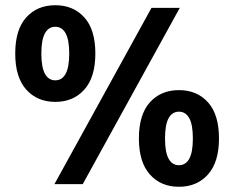

<svg xmlns="http://www.w3.org/2000/svg" viewBox="-20 -705 897 735"><path d="M191.7 -315Q122.5 -315 80.4 -362.1Q38.3 -409.2 38.3 -500Q38.3 -591.7 80.4 -638.3Q122.5 -685 191.7 -685Q260.8 -685 302.9 -638.3Q345 -591.7 345 -500Q345 -409.2 302.9 -362.1Q260.8 -315 191.7 -315ZM191.7 -397.5Q217.5 -397.5 231.2 -422.5Q245 -447.5 245 -500Q245 -552.5 231.2 -577.5Q217.5 -602.5 191.7 -602.5Q165.8 -602.5 152.1 -577.5Q138.3 -552.5 138.3 -500Q138.3 -447.5 152.1 -422.5Q165.8 -397.5 191.7 -397.5ZM665 10Q595.8 10 553.8 -37.1Q511.7 -84.2 511.7 -175Q511.7 -266.7 553.8 -313.3Q595.8 -360 665 -360Q734.2 -360 776.2 -313.3Q818.3 -266.7 818.3 -175Q818.3 -84.2 776.2 -37.1Q734.2 10 665 10ZM665 -72.5Q690.8 -72.5 704.6 -97.5Q718.3 -122.5 718.3 -175Q718.3 -227.5 704.6 -252.5Q690.8 -277.5 665 -277.5Q639.2 -277.5 625.4 -252.5Q611.7 -227.5 611.7 -175Q611.7 -122.5 625.4 -97.5Q639.2 -72.5 665 -72.5ZM188.3 0 560 -675H668.3L296.7 0Z"/></svg>

Font: Funnel Sans
Style: Bold
Weight: 700
Designer: NORD ID, Kristian Moeller
Foundry: Dicotype
Version: Version 1.000